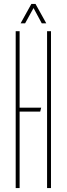

<svg xmlns="http://www.w3.org/2000/svg" viewBox="-20 -959 340 979"><path d="M60 0V-800H80V-410H190L185 -390H80V0ZM220 0V-800H240V0ZM85 -840 140 -939H161L216 -840H193L151 -918L108 -840Z"/></svg>

Font: Big Shoulders Stencil Display Thin Thin
Style: Regular
Weight: 250
Version: Version 2.001